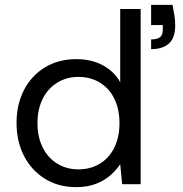

<svg xmlns="http://www.w3.org/2000/svg" viewBox="-20 -757 750 789"><path d="M293 12Q220 12 164.5 -22.5Q109 -57 78.5 -116.5Q48 -176 48 -252Q48 -328 78.5 -387Q109 -446 164.5 -480Q220 -514 294 -514Q355 -514 402 -489Q449 -464 474 -419V-720H558V0H482L474 -82Q458 -58 433.5 -36.5Q409 -15 374 -1.5Q339 12 293 12ZM302 -61Q352 -61 390.5 -84.5Q429 -108 450 -151Q471 -194 471 -251Q471 -308 450 -351Q429 -394 390.5 -417.5Q352 -441 302 -441Q254 -441 215.5 -417.5Q177 -394 155.5 -351Q134 -308 134 -251Q134 -194 155.5 -151Q177 -108 215.5 -84.5Q254 -61 302 -61ZM601 -555V-595Q627 -595 638 -604.5Q649 -614 649 -633V-654H601V-737H689Q694 -711 697 -692Q700 -673 700 -653Q700 -601 674 -578Q648 -555 601 -555Z"/></svg>

Font: DM Sans 16pt
Style: Regular
Weight: 400
Version: Version 4.004;gftools[0.9.30]